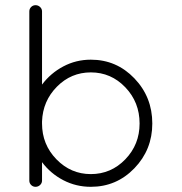

<svg xmlns="http://www.w3.org/2000/svg" viewBox="-20 -720 700 740"><path d="M93 -24V-234V-244V-254V-676Q93 -686 100 -693Q107 -700 117 -700Q127 -700 134.5 -693Q142 -686 142 -676V-394Q175 -438 224 -464Q273 -490 330 -490Q429 -490 498 -418Q567 -346 567 -244Q567 -143 498 -71.5Q429 0 330 0Q273 0 224 -25.5Q175 -51 142 -95V-24Q142 -14 134.5 -7Q127 0 117 0Q107 0 100 -7Q93 -14 93 -24ZM142 -252V-244Q142 -163 197.5 -106Q253 -49 330 -49Q408 -49 463 -106Q518 -163 518 -244Q518 -326 463 -383.5Q408 -441 330 -441Q254 -441 199.5 -386Q145 -331 142 -252Z"/></svg>

Font: Quicksand
Style: Regular
Weight: 400
Designer: Andrew Paglinawan
Foundry: Andrew Paglinawan
Version: 1.002